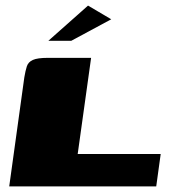

<svg xmlns="http://www.w3.org/2000/svg" viewBox="-20 -667 616 687"><path d="M306 -460 258 -116H555L539 0H13L67 -390Q71 -414 76 -429.5Q81 -445 97.5 -452.5Q114 -460 151 -460ZM153 -521 295 -647 378 -598 235 -521Z"/></svg>

Font: Genos Thin Black
Style: Italic
Weight: 900
Italic angle: -8°
Version: Version 1.010